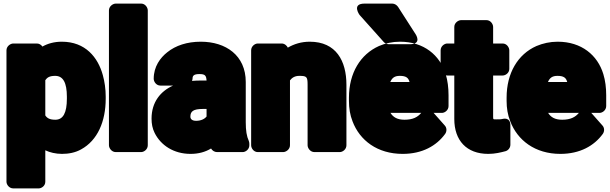

<svg xmlns="http://www.w3.org/2000/svg" viewBox="-20 -808 3392 1068"><path d="M216 -549C209 -559 198 -566 185 -566H54C38 -566 16 -551 16 -528V203C16 219 31 240 54 240H195C211 240 232 226 232 203V28C257 40 290 48 325 48C362 48 399 41 431 23C523 -27 568 -133 568 -259V-270C568 -313 562 -354 552 -390C525 -489 455 -576 324 -576C282 -576 246 -566 216 -549ZM288 -142C256 -142 242 -151 232 -166V-362C242 -376 254 -386 287 -386C331 -386 352 -348 352 -270V-259C352 -180 331 -142 288 -142Z M765 38C781 38 802 23 802 0V-750C802 -766 788 -788 765 -788H624C608 -788 586 -773 586 -750V0C586 16 601 38 624 38Z M1048 -358C1049 -362 1051 -366 1051 -370C1051 -386 1057 -396 1089 -396C1121 -396 1127 -388 1129 -360H1104C1085 -360 1066 -360 1048 -358ZM1097 -576C1021 -576 957 -555 910 -517C872 -487 835 -438 835 -370C835 -354 849 -332 872 -332H943C873 -301 823 -240 823 -148C823 -119 828 -93 840 -69C874 0 946 48 1040 48C1085 48 1123 37 1154 18C1160 29 1173 38 1187 38H1330C1346 38 1367 23 1367 0V-8C1367 -13 1366 -19 1364 -24C1352 -50 1347 -82 1347 -128V-352C1347 -500 1236 -576 1097 -576ZM1039 -159C1039 -188 1054 -202 1109 -202H1129V-160C1119 -147 1099 -136 1071 -136C1047 -136 1039 -147 1039 -159Z M1645 -386C1686 -386 1691 -381 1691 -337V0C1691 16 1706 38 1729 38H1870C1886 38 1907 23 1907 0V-336C1907 -469 1850 -576 1703 -576C1656 -576 1615 -563 1581 -543C1576 -554 1563 -566 1547 -566H1414C1398 -566 1377 -551 1377 -528V0C1377 16 1391 38 1414 38H1555C1571 38 1593 23 1593 0V-361C1604 -375 1619 -386 1645 -386Z M2152 -180H2323C2303 -156 2276 -142 2230 -142C2190 -142 2167 -156 2152 -180ZM2392 -180H2438C2454 -180 2475 -195 2475 -218V-278C2475 -320 2470 -360 2459 -396C2427 -501 2338 -576 2205 -576C2162 -576 2123 -567 2088 -552C1985 -506 1921 -402 1921 -265V-246C1921 -207 1927 -168 1941 -133C1981 -27 2079 48 2220 48C2329 48 2408 3 2456 -63C2466 -77 2466 -97 2454 -110ZM2258 -352H2151C2161 -375 2175 -386 2204 -386C2239 -386 2252 -375 2258 -352ZM2259 -562H2143C2132 -562 2121 -567 2115 -574L1980 -725C1980 -725 1934 -788 2008 -788H2162C2175 -788 2187 -780 2194 -770L2291 -619C2291 -619 2331 -562 2259 -562Z M2723 -161V-388H2776C2792 -388 2813 -402 2813 -425V-528C2813 -544 2799 -566 2776 -566H2723V-658C2723 -674 2709 -696 2686 -696H2545C2529 -696 2507 -681 2507 -658V-566H2468C2452 -566 2431 -551 2431 -528V-425C2431 -409 2445 -388 2468 -388H2507V-146C2507 -27 2575 48 2696 48C2734 48 2765 40 2792 33C2806 29 2819 15 2819 -3V-110C2819 -159 2778 -147 2773 -146C2766 -144 2754 -144 2740 -144C2723 -144 2723 -143 2723 -161Z M3029 -180H3200C3180 -156 3153 -142 3107 -142C3067 -142 3044 -156 3029 -180ZM3269 -180H3315C3331 -180 3352 -195 3352 -218V-278C3352 -320 3347 -360 3336 -396C3304 -501 3215 -576 3082 -576C3039 -576 3000 -567 2964 -552C2860 -506 2798 -401 2798 -265V-246C2798 -207 2804 -169 2818 -134C2858 -28 2956 48 3097 48C3206 48 3285 3 3333 -63C3343 -77 3343 -97 3331 -110ZM3135 -352H3028C3038 -375 3052 -386 3081 -386C3116 -386 3129 -375 3135 -352Z"/></svg>

Font: Asimov Print
Style: E
Weight: 500
Designer: Google
Version: Version 2.000980; 2014